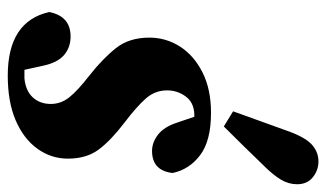

<svg xmlns="http://www.w3.org/2000/svg" viewBox="-193 -633 841 495"><g transform="rotate(90 227.5 -385.5)"><path d="M175 15Q35 15 11 -92Q22 -147 74 -147Q102 -147 121.5 -130.5Q141 -114 149 -78L160 -28Q165 -28 171 -28Q177 -28 182 -28Q214 -31 231 -49.5Q248 -68 248 -96Q248 -122 231 -143.5Q214 -165 174 -196Q131 -230 104 -264Q77 -298 77 -350Q77 -393 100 -429Q123 -465 166.5 -487Q210 -509 271 -509Q343 -509 380 -481Q417 -453 426 -410Q420 -357 369 -357Q347 -357 327 -372.5Q307 -388 296 -422L281 -466Q280 -466 278.5 -466Q277 -466 275 -466Q244 -465 228.5 -443.5Q213 -422 213 -396Q213 -365 233.5 -341.5Q254 -318 296 -286Q342 -251 365.5 -219.5Q389 -188 389 -140Q389 -97 363.5 -61.5Q338 -26 290.5 -5.5Q243 15 175 15ZM267 -566Q280 -603 293.5 -639.5Q307 -676 320 -713Q336 -755 354.5 -770.5Q373 -786 396 -786Q419 -786 437 -771.5Q455 -757 455 -731Q455 -709 443 -689Q431 -669 408 -646Q383 -620 357.5 -594Q332 -568 306 -542Z"/></g></svg>

Font: Source Serif 4 SmText
Style: Bold Italic
Weight: 700
Italic angle: -12°
Designer: Frank Grießhammer
Foundry: Adobe
Version: Version 4.005;hotconv 1.1.0;makeotfexe 2.6.0